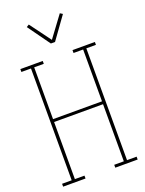

<svg xmlns="http://www.w3.org/2000/svg" viewBox="-175 -1046 851 1128"><g transform="rotate(-20 250.0 -482.0)"><path d="M17 0V-18H77V-717H17V-735H157V-717H97V-393H403V-717H343V-735H483V-717H423V-18H483V0H343V-18H403V-375H97V-18H157V0ZM237 -815 137 -954 153 -964 250 -833 347 -964 363 -954 263 -815Z"/></g></svg>

Font: Iosevka Curly Slab Thin
Style: Regular
Weight: 100
Monospace: yes
Designer: Belleve Invis
Foundry: Belleve Invis
Version: Version 22.1.2; ttfautohint (v1.8.4)